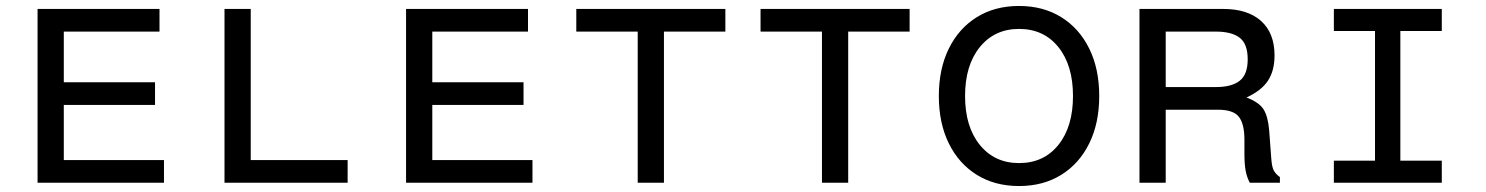

<svg xmlns="http://www.w3.org/2000/svg" viewBox="-20 -613 4984 644"><path d="M500 -261H194V-76H530V0H106V-583H515V-507H194V-337H500Z M733 0V-583H821V-76H1146V0Z M1736 -261H1430V-76H1766V0H1342V-583H1751V-507H1430V-337H1736Z M2413 -507H2207V0H2119V-507H1913V-583H2413Z M3031 -507H2825V0H2737V-507H2531V-583H3031Z M3398 11Q3317 11 3256.5 -26.5Q3196 -64 3162.5 -132Q3129 -200 3129 -291Q3129 -382 3162.5 -450Q3196 -518 3256.5 -555.5Q3317 -593 3398 -593Q3479 -593 3539.5 -555.5Q3600 -518 3633.5 -450Q3667 -382 3667 -291Q3667 -200 3633.5 -132Q3600 -64 3539.5 -26.5Q3479 11 3398 11ZM3398 -66Q3481 -66 3530 -127Q3579 -188 3579 -291Q3579 -394 3530 -455Q3481 -516 3398 -516Q3316 -516 3266.5 -455Q3217 -394 3217 -291Q3217 -188 3266.5 -127Q3316 -66 3398 -66Z M3802 0V-583H4083Q4165 -583 4210 -542.5Q4255 -502 4255 -427Q4255 -376 4233 -342.5Q4211 -309 4161 -286Q4203 -270 4218 -246.5Q4233 -223 4237 -176L4244 -82Q4246 -54 4252 -42Q4258 -30 4273 -19V0H4172Q4162 -19 4158 -41Q4154 -63 4154 -97V-145Q4154 -197 4135.5 -221Q4117 -245 4065 -245H3890V0ZM3890 -321H4059Q4111 -321 4138 -342Q4165 -363 4165 -414Q4165 -466 4138 -486.5Q4111 -507 4059 -507H3890Z M4454 0V-74H4592V-509H4454V-583H4816V-509H4677V-74H4816V0Z"/></svg>

Font: Fragment Mono SC
Style: Regular
Weight: 400
Monospace: yes
Designer: Wei Huang based on Nimbus Sans by URW Studio, based on Helvetica by Max Miedinger.
Foundry: Wei Huang
Version: Version 1.012; ttfautohint (v1.8.4.7-5d5b)